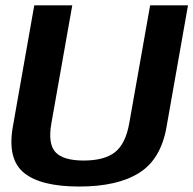

<svg xmlns="http://www.w3.org/2000/svg" viewBox="-20 -695 725 720"><path d="M277 4.5Q420.5 4.5 502 -46.8Q583.5 -98 604.5 -219L685 -675H543L465 -234.5Q451.5 -156.5 411.8 -124.8Q372 -93 294 -93Q216 -93 187.5 -125Q159 -157 173 -234.5L251 -675H108.5L28 -219Q7 -98 70 -46.8Q133 4.5 277 4.5Z"/></svg>

Font: Anybody UltraCondensed Thin SemiBold
Style: Italic
Weight: 600
Italic angle: -10°
Version: Version 1.111